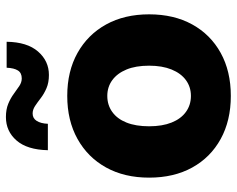

<svg xmlns="http://www.w3.org/2000/svg" viewBox="-95 -682 789 639"><g transform="rotate(-90 299.5 -362.5)"><path d="M299.8 11.2Q217.8 11.2 156.5 -22.5Q95.2 -56.2 61.5 -117.2Q27.8 -178.2 27.8 -260.7Q27.8 -342.8 61.5 -403.8Q95.2 -464.8 156.5 -499Q217.8 -533.2 299.8 -533.2Q381.8 -533.2 442.9 -499Q503.9 -464.8 537.6 -403.8Q571.3 -342.8 571.3 -260.7Q571.3 -178.2 537.6 -117.2Q503.9 -56.2 442.9 -22.5Q381.8 11.2 299.8 11.2ZM299.8 -121.6Q329.6 -121.6 352.3 -138.2Q375 -154.8 387.7 -186Q400.4 -217.3 400.4 -260.7Q400.4 -305.2 387.7 -335.9Q375 -366.7 352.3 -383.3Q329.6 -399.9 299.8 -399.9Q269.5 -399.9 246.6 -383.5Q223.6 -367.2 211.2 -336.2Q198.7 -305.2 198.7 -260.7Q198.7 -216.8 211.2 -185.8Q223.6 -154.8 246.6 -138.2Q269.5 -121.6 299.8 -121.6ZM369.6 -594.2Q344.2 -594.2 325.4 -602.3Q306.6 -610.4 292.5 -621.3Q278.3 -632.3 266.1 -640.4Q253.9 -648.4 241.2 -648.4Q225.1 -648.4 216.6 -634.8Q208 -621.1 207 -597.7H119.1Q120.6 -666.5 151.4 -701.9Q182.1 -737.3 229.5 -737.3Q254.9 -737.3 273.7 -729.5Q292.5 -721.7 306.6 -711.2Q320.8 -700.7 333 -692.6Q345.2 -684.6 357.9 -684.6Q376.5 -684.6 384.5 -697.5Q392.6 -710.4 393.6 -734.9H480Q479 -666.5 447.5 -630.4Q416 -594.2 369.6 -594.2Z"/></g></svg>

Font: Inter 28pt ExtraBold
Style: Regular
Weight: 800
Designer: Rasmus Andersson
Foundry: rsms
Version: Version 4.001;git-66647c0bb